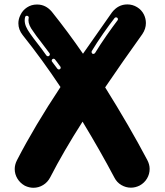

<svg xmlns="http://www.w3.org/2000/svg" viewBox="-20 -864 761 887"><path d="M134.2 3.5Q114.9 3.5 95 -5.9Q72.8 -18.3 60.4 -38.9Q48 -59.4 48 -83.2Q48 -103.5 58.4 -123.8Q140.1 -282.2 259.4 -461.9Q175.7 -588.1 84.7 -702Q64.9 -727.2 64.9 -756.4Q64.9 -775.2 73.8 -793.6Q84.2 -816.3 104.7 -829.7Q125.2 -843.1 150 -843.1H152Q191.1 -843.1 219.3 -809.9Q294.6 -715.8 363.4 -615.8Q427.2 -707.4 497 -806.4Q525.7 -843.6 568.3 -843.6Q592.6 -843.6 613.4 -830.9Q634.2 -818.3 645 -796.5Q654 -777.7 654 -757.4Q654 -730.7 637.6 -706.4Q545 -577.2 465.8 -460.4Q577.2 -282.2 660.4 -124.8Q671.3 -104 671.3 -83.7Q671.3 -59.9 659.2 -39.4Q647 -18.8 625.2 -6.9Q605.4 3 584.7 3Q561.4 3 540.6 -9.2Q519.8 -21.3 508.4 -43.6Q444.1 -165.3 361.4 -302Q272.8 -163.4 211.9 -44.6Q200 -21.8 179.2 -9.2Q158.4 3.5 134.2 3.5ZM202 -604Q204 -604 206.4 -605.4Q210.4 -608.9 210.4 -612.9Q210.4 -615.3 208.9 -617.8Q186.6 -648 167.8 -672.3Q146.5 -699 133.2 -719.3Q111.4 -748 111.4 -770.8Q111.4 -775.2 112.4 -780.7L112.9 -783.2Q112.9 -786.6 110.1 -788.9Q107.4 -791.1 104 -791.1Q101 -791.1 98.8 -789.4Q96.5 -787.6 96 -784.7Q94.1 -777.7 94.1 -769.8Q94.1 -755.4 100.5 -740.6Q106.9 -725.7 118.8 -709.4Q133.2 -688.6 153 -663.4Q171.8 -639.6 194.6 -607.4Q197.5 -604 202 -604ZM411.4 -614.9Q415.8 -614.9 419.3 -619.3Q441.1 -655.4 471.5 -699Q502 -742.6 522.8 -769.8Q524.8 -772.3 524.8 -775.2Q524.8 -778.2 522.8 -780.9Q520.8 -783.7 516.3 -783.7H515.8Q511.4 -783.7 509.4 -780.7Q487.6 -753 456.9 -709.2Q426.2 -665.3 404 -628.2Q403 -625.7 403 -623.8Q403 -619.3 406.9 -615.8ZM252 -543.1Q255 -543.1 256.9 -544.6Q260.4 -547 260.4 -551Q260.4 -554 258.9 -556.4Q254 -562.9 250.5 -567.6Q247 -572.3 243.1 -577.7Q239.6 -582.2 234.7 -588.6Q231.7 -592.6 228.2 -592.6H227.2Q223.8 -592.6 221.3 -589.9Q218.8 -587.1 218.8 -583.7Q218.8 -581.2 220.8 -578.7L245 -546.5Q248 -543.1 252 -543.1Z"/></svg>

Font: AKL FREE 002
Style: Regular
Weight: 400
Designer: AKL
Foundry: AKL
Version: Version 1.00;August 17, 2024;FontCreator 13.0.0.2675 64-bit